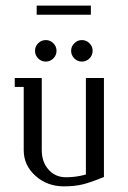

<svg xmlns="http://www.w3.org/2000/svg" viewBox="-20 -660 452 680"><path d="M32.2 -352.1V-383.8H127.9V-127.9Q127.9 -86.4 151.9 -59.3Q175.8 -32.2 213.9 -32.2Q250 -32.2 284.2 -42V-383.8H348.1V-33.2Q303.2 -14.6 274.2 -7.3Q245.1 0 206.1 0Q147 0 105.5 -37.4Q64 -74.7 64 -127.9V-352.1ZM115.2 -453.1Q104 -464.4 104 -480Q104 -495.6 115.2 -506.8Q126.5 -518.1 142.1 -518.1Q157.7 -518.1 168.9 -506.8Q180.2 -495.6 180.2 -480Q180.2 -464.4 168.9 -453.1Q157.7 -441.9 142.1 -441.9Q126.5 -441.9 115.2 -453.1ZM109.9 -607.9V-640.1H301.8V-607.9ZM243.2 -453.1Q231.9 -464.4 231.9 -480Q231.9 -495.6 243.2 -506.8Q254.4 -518.1 270 -518.1Q285.6 -518.1 296.9 -506.8Q308.1 -495.6 308.1 -480Q308.1 -464.4 296.9 -453.1Q285.6 -441.9 270 -441.9Q254.4 -441.9 243.2 -453.1Z"/></svg>

Font: Gawaa
Style: Regular
Weight: 400
Designer: T. Christopher White
Version: Version 1.0